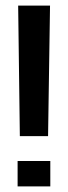

<svg xmlns="http://www.w3.org/2000/svg" viewBox="-20 -667 243 687"><path d="M45 -647H159L152 -180H51ZM43 -91H160V0H43Z"/></svg>

Font: Pridi
Style: Regular
Weight: 400
Designer: Katatrad Team
Foundry: CadsonDemak
Version: Version 1.001